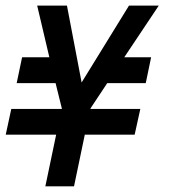

<svg xmlns="http://www.w3.org/2000/svg" viewBox="-30 -657 596 677"><path d="M188 -272.9V-274.9L166 -363.8H28.8L47.9 -455.1H144L101.1 -637.2H206.1L257.8 -366.2L424.8 -637.2H529.8L408.2 -455.1H502.9L483.9 -363.8H348.1L289.1 -274.9V-272.9H464.8L444.8 -182.1H269L231 0H129.9L168 -182.1H-9.8L9.8 -272.9Z"/></svg>

Font: Anonymous Pro
Style: Bold Italic
Weight: 700
Italic angle: -12°
Monospace: yes
Designer: Mark Simonson
Version: Version 1.003